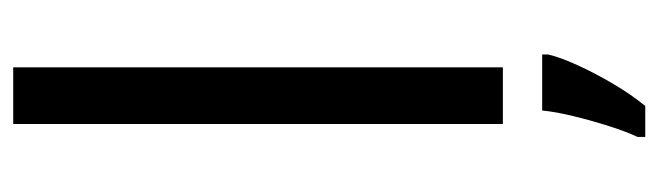

<svg xmlns="http://www.w3.org/2000/svg" viewBox="-382 -418 1021 298"><g transform="rotate(-90 129.0 -269.5)"><path d="M173 0H85V-760H173ZM193 70Q189 88 176.5 115.5Q164 143 147.5 171Q131 199 113 221H65V209Q73 192 81.5 165.5Q90 139 97 110.5Q104 82 106 61H193Z"/></g></svg>

Font: Noto Sans Hebrew
Style: Regular
Weight: 400
Designer: Monotype Design Team
Foundry: Monotype Imaging Inc.
Version: Version 2.003